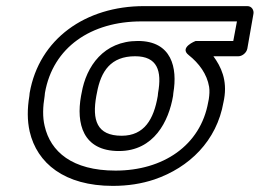

<svg xmlns="http://www.w3.org/2000/svg" viewBox="-20 -573 849 628"><path d="M358 -15C216 -15 145 -77 126 -161C119 -190 120 -223 126 -259L127 -269C153 -419 279 -503 442 -503H755L743 -439H620C620 -439 565 -418 597 -393C631 -366 657 -331 664 -289C666 -276 665 -263 663 -249L661 -239C636 -97 513 -15 358 -15ZM77 -269 76 -259C69 -217 69 -179 77 -143C101 -39 191 35 349 35C398 35 443 28 485 14C599 -25 689 -112 711 -239L713 -249C724 -311 703 -355 678 -389H760C771 -389 786 -399 789 -414L809 -528C811 -539 804 -553 789 -553H451C260 -553 108 -446 77 -269ZM431 -439C319 -439 262 -356 247 -269L245 -259C229 -170 250 -79 369 -79C484 -79 532 -177 546 -259L547 -269C561 -351 542 -439 431 -439ZM422 -389C495 -389 510 -341 497 -269L496 -259C483 -183 452 -129 378 -129C296 -129 281 -181 295 -259L297 -269C310 -341 343 -389 422 -389Z"/></svg>

Font: Asimov
Style: XWidOuIt
Weight: 500
Designer: Google
Version: Version 2.000980; 2014